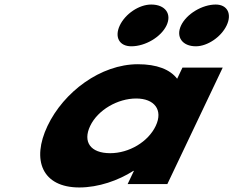

<svg xmlns="http://www.w3.org/2000/svg" viewBox="-20 -811 1029 846"><path d="M646.2 -791C592.7 -791 532.2 -750 507.9 -699C483.7 -648 505.2 -607 558.7 -607C620.4 -607 689.5 -648 713.8 -699C738 -750 707.9 -791 646.2 -791ZM930.5 -791C871.3 -791 802.2 -750 777.9 -699C753.7 -648 783.8 -607 843 -607C894 -607 954.5 -648 978.7 -699C1003 -750 981.5 -791 930.5 -791ZM189.3 -256C260.6 -406 423.6 -528 587.7 -528C671.2 -528 729.2 -505 760.6 -464L783.9 -513H961.3L717.4 0H542.4L570 -58H567.5C501.6 -16 414.3 15 329.6 15C165.5 15 118 -106 189.3 -256ZM377.3 -256C344 -186 378.4 -136 465.5 -136C549 -136 632.8 -186 666.1 -256C699.9 -327 659.9 -377 580.1 -377C499 -377 411.1 -327 377.3 -256Z"/></svg>

Font: Hussar
Style: BdSuprExtOblFive
Weight: 700
Foundry: Cannot Into Space Fonts
Version: Version 2.00